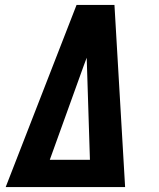

<svg xmlns="http://www.w3.org/2000/svg" viewBox="-20 -755 640 775"><path d="M3 0 289 -735H442L485 0ZM181 -110H343L331 -490Q331 -498 330.5 -506Q330 -514 330 -522Q327 -514 324 -506Q321 -498 318 -490Z"/></svg>

Font: Iosevka Etoile XBdObl
Style: Regular
Weight: 800
Italic angle: -9°
Designer: Belleve Invis
Foundry: Belleve Invis
Version: Version 15.5.2; ttfautohint (v1.8.4)